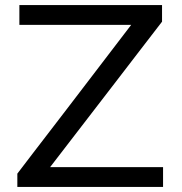

<svg xmlns="http://www.w3.org/2000/svg" viewBox="-20 -733 712 753"><path d="M48 0V-52Q76 -89 111.2 -134.8Q146.5 -180.5 182.2 -227.2Q218 -274 248 -313L494.5 -635.5H56V-713H615.5V-648Q569 -587.5 524 -529.2Q479 -471 434 -412L176.5 -77.5H619.5V0Z"/></svg>

Font: Commissioner
Style: Regular
Weight: 400
Designer: Kostas Bartsokas
Foundry: Kostas Bartsokas
Version: Version 1.000; ttfautohint (v1.8.3)